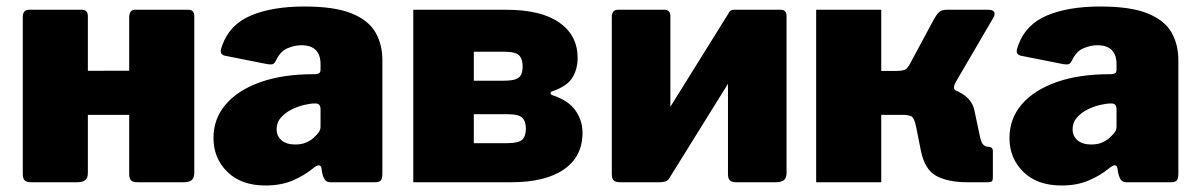

<svg xmlns="http://www.w3.org/2000/svg" viewBox="-20 -560 3686 590"><path d="M250 -510V-29Q250 -13 242 -6.5Q234 0 217 0H76Q61 0 55.5 -6Q50 -12 50 -25V-507Q50 -530 69 -530H232Q250 -530 250 -510ZM577 -510V-29Q577 -13 569 -6.5Q561 0 544 0H403Q388 0 382.5 -6Q377 -12 377 -25V-507Q377 -530 396 -530H559Q577 -530 577 -510ZM98 -207Q74 -207 74 -229V-323Q74 -342 96 -342L475 -343Q497 -343 497 -324V-229Q497 -207 472 -207Z M941 -42Q914 -20 878.5 -5Q843 10 796 10Q721 10 678.5 -32Q636 -74 636 -136Q636 -195 673.5 -239Q711 -283 780 -307.5Q849 -332 943 -332H950Q954 -332 959.5 -334.5Q965 -337 965 -346V-363Q965 -391 950.5 -406Q936 -421 906 -421Q885 -421 863 -411.5Q841 -402 828 -374Q824 -366 819.5 -363.5Q815 -361 801 -363L670 -389Q663 -391 659.5 -396.5Q656 -402 663 -421Q686 -485 751.5 -512.5Q817 -540 915 -540Q1008 -540 1060 -519Q1112 -498 1133.5 -461Q1155 -424 1155 -375V-27Q1155 -12 1150.5 -6Q1146 0 1132 0H995Q982 0 976.5 -10.5Q971 -21 969 -35L968 -42Q965 -62 941 -42ZM965 -224Q965 -242 950 -242H946Q934 -242 914.5 -237.5Q895 -233 876 -223.5Q857 -214 843.5 -199Q830 -184 830 -163Q830 -142 845 -129Q860 -116 887 -116Q907 -116 920.5 -122Q934 -128 942 -135Q951 -143 958 -151.5Q965 -160 965 -171V-224Z M1250 0V-530H1536Q1643 -530 1699 -490.5Q1755 -451 1755 -382Q1755 -348 1739 -321.5Q1723 -295 1676 -279Q1672 -278 1672 -274Q1672 -270 1676 -268Q1726 -252 1748 -221Q1770 -190 1770 -152Q1770 -79 1713 -39.5Q1656 0 1551 0ZM1537 -120Q1574 -120 1585 -131Q1596 -142 1596 -165Q1596 -187 1585 -198Q1574 -209 1540 -209H1436V-120ZM1527 -312Q1552 -312 1564.5 -316.5Q1577 -321 1581.5 -331Q1586 -341 1586 -356Q1586 -379 1575 -390Q1564 -401 1530 -401H1436V-312Z M2040 -510V-29Q2040 -13 2032 -6.5Q2024 0 2007 0H1886Q1871 0 1865.5 -6Q1860 -12 1860 -25V-507Q1860 -530 1879 -530H2022Q2040 -530 2040 -510ZM2397 -510V-29Q2397 -13 2389 -6.5Q2381 0 2364 0H2243Q2228 0 2222.5 -6Q2217 -12 2217 -25V-507Q2217 -530 2236 -530H2379Q2397 -530 2397 -510ZM2220 -521 2313 -457 2034 -8 1941 -73Z M2488 0V-530H2688V-342H2765L2851 -297Q2901 -293 2934 -273.5Q2967 -254 2974 -222L2992 -137Q2996 -120 3002.5 -114.5Q3009 -109 3016 -109Q3031 -109 3031 -96V-15Q3031 -6 3028 -3Q3025 0 3016 0H2952Q2894 0 2858 -19Q2822 -38 2810 -96L2796 -166Q2790 -198 2780.5 -202.5Q2771 -207 2755 -207H2688V0ZM2733 -262V-342Q2758 -342 2765 -348.5Q2772 -355 2779 -369L2850 -501Q2857 -514 2865 -522Q2873 -530 2889 -530H3017Q3031 -530 3035 -523Q3039 -516 3031 -503L2917 -308Q2912 -299 2911.5 -292Q2911 -285 2918 -281Z M3387 -42Q3360 -20 3324.5 -5Q3289 10 3242 10Q3167 10 3124.5 -32Q3082 -74 3082 -136Q3082 -195 3119.5 -239Q3157 -283 3226 -307.5Q3295 -332 3389 -332H3396Q3400 -332 3405.5 -334.5Q3411 -337 3411 -346V-363Q3411 -391 3396.5 -406Q3382 -421 3352 -421Q3331 -421 3309 -411.5Q3287 -402 3274 -374Q3270 -366 3265.5 -363.5Q3261 -361 3247 -363L3116 -389Q3109 -391 3105.5 -396.5Q3102 -402 3109 -421Q3132 -485 3197.5 -512.5Q3263 -540 3361 -540Q3454 -540 3506 -519Q3558 -498 3579.5 -461Q3601 -424 3601 -375V-27Q3601 -12 3596.5 -6Q3592 0 3578 0H3441Q3428 0 3422.5 -10.5Q3417 -21 3415 -35L3414 -42Q3411 -62 3387 -42ZM3411 -224Q3411 -242 3396 -242H3392Q3380 -242 3360.5 -237.5Q3341 -233 3322 -223.5Q3303 -214 3289.5 -199Q3276 -184 3276 -163Q3276 -142 3291 -129Q3306 -116 3333 -116Q3353 -116 3366.5 -122Q3380 -128 3388 -135Q3397 -143 3404 -151.5Q3411 -160 3411 -171V-224Z"/></svg>

Font: Libre Franklin Black
Style: Regular
Weight: 900
Designer: Pablo Impallari, Rodrigo Fuenzalida, Nhung Nguyen
Foundry: Impallari Type
Version: Version 3.000